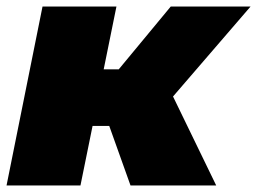

<svg xmlns="http://www.w3.org/2000/svg" viewBox="-22 -567 786 587"><path d="M108 -547H334L295 -355H341L500 -547H744L507 -272L639 0H377L312 -182H261L224 0H-2Z"/></svg>

Font: Argentum Sans Black
Style: Italic
Weight: 900
Italic angle: -11°
Designer: Julieta Ulanovsky (font), Cristiano Sobral (main changes and remaster)
Foundry: Julieta Ulanovsky (font), Cristiano Sobral (main changes and remaster)
Version: Version 2.007;June 15, 2022;FontCreator 14.0.0.2814 64-bit; 